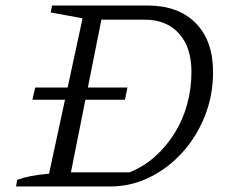

<svg xmlns="http://www.w3.org/2000/svg" viewBox="-20 -673 828 693"><path d="M513 -653Q624 -653 686.5 -589.5Q749 -526 749 -413Q749 -329 719.5 -254.5Q690 -180 638.5 -123Q587 -66 520 -33Q453 0 378 0H38L42 -24Q64 -32 92 -37.5Q120 -43 157 -46L278 -607L163 -628L168 -653ZM447 -51Q498 -71 539 -107.5Q580 -144 610 -192Q640 -240 655.5 -296.5Q671 -353 671 -414Q671 -502 626 -552Q581 -602 502 -602H346L236 -51ZM107 -357H440L431 -313H97Z"/></svg>

Font: Piazzolla Thin Light
Style: Italic
Weight: 300
Italic angle: -11.3°
Version: Version 2.005